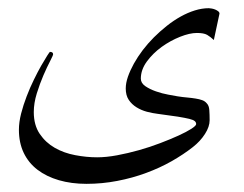

<svg xmlns="http://www.w3.org/2000/svg" viewBox="-20 -330 592 466"><path d="M499 -232.9Q490.7 -240.7 482.7 -245.4Q474.6 -250 458 -250Q440.4 -250 417 -240.7Q393.6 -231.4 372.3 -216.1Q351.1 -200.7 336.4 -180.7Q321.8 -160.6 321.8 -139.2Q321.8 -128.4 332.8 -120.8Q343.8 -113.3 358.6 -108.2Q373.5 -103 388.4 -100.3Q403.3 -97.7 411.1 -96.2Q423.8 -94.2 434.8 -93.3Q445.8 -92.3 454.8 -90.8Q463.9 -89.4 470.7 -86.9Q477.5 -84.5 481.9 -79.1Q487.3 -73.7 488 -63Q488.8 -52.2 488.8 -38.1Q488.8 -22.5 477.5 -4.9Q466.3 12.7 448.2 26.9Q425.3 44.9 396.5 61.3Q367.7 77.6 334.5 89.8Q301.3 102.1 264.6 109.1Q228 116.2 189.9 116.2Q153.3 116.2 123 107.4Q92.8 98.6 71 82Q49.3 65.4 37.6 41Q25.9 16.6 25.9 -15.1Q25.9 -33.2 31.2 -54.2Q36.6 -75.2 44.7 -96.2Q52.7 -117.2 62.3 -136.7Q71.8 -156.2 80.3 -171.1Q88.9 -186 94.7 -195.1Q100.6 -204.1 101.1 -204.1Q108.9 -204.1 108.9 -198.2Q108.9 -195.8 101.6 -181.6Q94.2 -167.5 85.4 -147.2Q76.7 -127 69.3 -103.3Q62 -79.6 62 -58.1Q62 -26.4 76.4 -5.1Q90.8 16.1 113 28.8Q135.3 41.5 162.6 46.6Q189.9 51.8 215.8 51.8Q237.8 51.8 264.2 46.9Q290.5 42 317.4 34.4Q344.2 26.9 369.1 17.3Q394 7.8 413.3 -1Q432.6 -9.8 444.3 -17.3Q456.1 -24.9 456.1 -28.8Q456.1 -33.2 452.6 -36.1Q449.2 -39.1 439.5 -41.5Q429.7 -43.9 411.4 -46.9Q393.1 -49.8 362.8 -53.7Q350.1 -55.2 336.4 -58.8Q322.8 -62.5 311.3 -69.6Q299.8 -76.7 292.5 -87.6Q285.2 -98.6 285.2 -115.2Q285.2 -128.4 290.5 -143.8Q295.9 -159.2 304.9 -175.5Q314 -191.9 326.4 -208.3Q338.9 -224.6 353.5 -239.3Q368.7 -254.4 385 -267.3Q401.4 -280.3 418.5 -289.8Q435.5 -299.3 452.9 -304.7Q470.2 -310.1 486.8 -310.1Q489.3 -310.1 493.7 -309.3Q498 -308.6 502.2 -306.9Q506.3 -305.2 509.5 -302.7Q512.7 -300.3 512.7 -296.9Z"/></svg>

Font: Scheherazade Urdu
Style: Regular
Weight: 400
Designer: SIL International
Foundry: SIL International
Version: Version 1.005 (build 117/117)